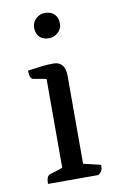

<svg xmlns="http://www.w3.org/2000/svg" viewBox="-77 -697 460 741"><g transform="rotate(-10 152.5 -326.0)"><path d="M50 0Q50 -32 66 -36L126 -55L115 -41V-413L127 -398L65 -409Q50 -411 50 -444Q84 -449 106.5 -451.5Q129 -454 151 -454Q197 -454 197 -397V-43L185 -56L265 -37Q265 -22 261.5 -14.5Q258 -7 247 0ZM152 -553Q128 -553 115 -566.5Q102 -580 102 -602Q102 -624 117.5 -638Q133 -652 152 -652Q176 -652 189.5 -638.5Q203 -625 203 -602Q203 -581 187.5 -567Q172 -553 152 -553Z"/></g></svg>

Font: Petrona
Style: Regular
Weight: 400
Designer: Ringo R. Seeber
Foundry: Ringo R. Seeber
Version: Version 2.001; ttfautohint (v1.8.3)